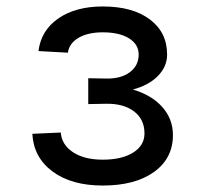

<svg xmlns="http://www.w3.org/2000/svg" viewBox="-20 -562 640 594"><path d="M298 12Q201 12 142.5 -31.5Q84 -75 80 -148L168 -152Q171 -114 206 -91Q241 -68 298 -68Q357 -68 392 -90Q427 -112 427 -149Q427 -193 394.5 -217.5Q362 -242 308 -241L253 -240V-320L308 -319Q354 -318 381.5 -338.5Q409 -359 409 -393Q409 -425 379 -443.5Q349 -462 298 -462Q252 -462 223 -445Q194 -428 190 -399L99 -404Q107 -468 160.5 -505Q214 -542 298 -542Q390 -542 443.5 -502Q497 -462 497 -393Q497 -356 468.5 -327Q440 -298 391 -285Q449 -268 482 -231Q515 -194 515 -144Q515 -72 456.5 -30Q398 12 298 12Z"/></svg>

Font: Geist Mono
Style: Regular
Weight: 400
Monospace: yes
Designer: Basement.studio, Andrés Briganti, Mateo Zaragoza
Foundry: Basement.studio, Vercel, Andrés Briganti, Guido Ferreyra, Mateo Zaragoza
Version: Version 1.500; ttfautohint (v1.8.4.7-5d5b)